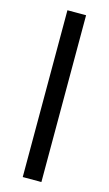

<svg xmlns="http://www.w3.org/2000/svg" viewBox="-119 -803 478 845"><g transform="rotate(15 120.0 -380.0)"><path d="M163 0V-760H78V0Z"/></g></svg>

Font: Noto Sans Gurmukhi SemiCondensed
Style: Regular
Weight: 400
Width: 4
Designer: Jelle Bosma - Monotype Design Team
Foundry: Monotype Imaging Inc.
Version: Version 2.004